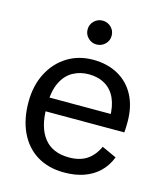

<svg xmlns="http://www.w3.org/2000/svg" viewBox="-109 -794 755 887"><g transform="rotate(15 268.5 -350.0)"><path d="M281 12Q205 12 150.5 -21.5Q96 -55 67 -116.5Q38 -178 38 -260Q38 -339 69 -399Q100 -459 154 -492.5Q208 -526 277 -526Q345 -526 396.5 -497.5Q448 -469 476 -416Q504 -363 504 -290Q504 -275 503.5 -261Q503 -247 502 -239H87V-305H451L420 -288Q420 -342 403 -379.5Q386 -417 353 -436.5Q320 -456 275 -456Q233 -456 199 -437Q165 -418 145 -377Q125 -336 125 -271V-256Q125 -163 165 -112Q205 -61 285 -61Q335 -61 368.5 -82.5Q402 -104 423 -149L493 -117Q476 -74 446 -45.5Q416 -17 374.5 -2.5Q333 12 281 12ZM272 -598Q249 -598 232 -614.5Q215 -631 215 -655Q215 -679 232 -695.5Q249 -712 272 -712Q296 -712 313 -695.5Q330 -679 330 -655Q330 -631 313 -614.5Q296 -598 272 -598Z"/></g></svg>

Font: TikTok Sans 24pt
Style: Regular
Weight: 400
Version: Version 4.000